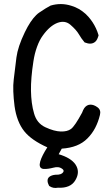

<svg xmlns="http://www.w3.org/2000/svg" viewBox="-20 -789 540 941"><path d="M228 -761.7Q279.3 -776.9 329.6 -760.7Q339.4 -757.8 348.6 -753.9Q357.9 -750 366.7 -744.9Q375.5 -739.7 383.5 -733.9Q391.6 -728 398.9 -721.4Q406.2 -714.8 413.1 -707Q424.3 -694.3 433.6 -680.2Q442.9 -666 450.2 -650.4Q457.5 -634.8 462.4 -618.2L462.9 -616.2V-614.7Q461.9 -611.8 460.9 -608.9Q460 -606 459 -603.5Q454.1 -589.8 444.8 -582.8Q435.5 -575.7 423.3 -575.2Q411.1 -574.7 396.5 -580.6L395 -581.1L394 -582Q386.7 -590.8 379.6 -600.6Q372.6 -610.4 366.2 -621.6Q354 -642.6 325.2 -667.5Q298.8 -690.4 262.2 -677.2Q224.6 -663.1 190.4 -615.7Q186 -609.9 182.1 -603.5Q178.2 -597.2 174.6 -590.1Q170.9 -583 167.7 -575.4Q164.6 -567.9 161.6 -559.8Q158.7 -551.8 156 -543.2Q153.3 -534.7 151.1 -525.6Q148.9 -516.6 147 -507.1Q145 -497.6 143.6 -487.3Q130.9 -405.8 131.8 -344.2Q132.3 -313.5 136 -285.6Q139.6 -257.8 147 -232.9Q160.2 -185.1 202.1 -165.5Q224.1 -155.3 242.9 -150.1Q261.7 -145 277.8 -144.5Q309.6 -143.6 327.6 -156.7Q346.2 -169.9 382.3 -236.8Q387.2 -250.5 393.1 -259.3Q404.8 -275.4 422.1 -276.1Q439.5 -276.9 458.5 -262.7Q476.1 -249.5 469.7 -225.1Q461.4 -190.9 446.3 -162.1Q431.2 -133.3 408.7 -110.8Q386.2 -87.9 354.5 -75.4Q322.8 -63 282.7 -60.5L267.6 -33.2Q327.1 -15.6 349.6 16.6Q374 52.7 349.6 93.8Q337.9 114.3 316.2 123.5Q294.4 132.8 264.2 130.9Q240.7 135.7 222.2 123L221.2 122.1L220.2 121.1Q219.7 119.1 219 117.7Q218.3 116.2 217.5 114.7Q216.8 113.3 216.3 111.8Q215.8 110.4 215.3 108.9Q214.8 107.4 214.4 106Q213.9 104.5 213.6 103Q213.4 101.6 213.4 100.6Q211.4 85.9 221.9 77.6Q232.4 69.3 251.5 67.4H252Q267.1 67.9 276.1 64.7Q285.2 61.5 289.1 55.7Q291.5 52.2 291.7 49.3Q292 46.4 289.8 43.2Q287.6 40 282.2 36.6Q274.4 31.2 264.6 30.3Q254.9 29.3 242.2 32.7Q214.4 40 193.8 39.1Q190.9 39.1 188.5 38.1Q168.5 32.7 177.2 2Q185.5 -25.9 211.9 -66.9Q134.3 -101.6 99.1 -145.5Q62 -191.9 51.3 -269Q46.4 -307.6 45.2 -340.3Q43.9 -373 47.4 -400.4Q53.7 -454.6 60.5 -507.3Q67.4 -560.1 101.6 -630.9Q108.4 -645 115.2 -657.2Q122.1 -669.4 129.2 -680.2Q136.2 -690.9 143.3 -699.5Q150.4 -708 157.5 -715.1Q164.6 -722.2 171.9 -727.1Q207 -751 227.1 -761.2H227.5Z"/></svg>

Font: NaikaiFont
Style: SemiBold
Weight: 600
Version: Version 1.89